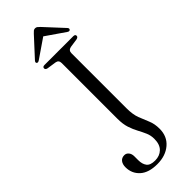

<svg xmlns="http://www.w3.org/2000/svg" viewBox="-284 -877 909 909"><g transform="rotate(-45 171.0 -422.0)"><path d="M274.5 -100Q274.5 -49 239.2 -19Q204 11 148.5 11Q91 11 61 -16.2Q31 -43.5 31 -85.5Q31 -105.5 40.5 -117.8Q50 -130 67.5 -130Q80.5 -130 89 -119.5Q97.5 -109 97.5 -92.5V-66.5Q97.5 -40 109.5 -24.2Q121.5 -8.5 153 -8.5Q184 -8.5 203.5 -27.5Q223 -46.5 223 -84Q223 -107 214.5 -126.5Q206 -146 194.8 -166.8Q183.5 -187.5 175 -213.2Q166.5 -239 166.5 -275.5V-647.5Q166.5 -667.5 148.5 -670.5L101.5 -677.5Q89.5 -680 89.5 -689Q89.5 -699 102.5 -699H295Q308 -699 308 -689Q308 -680.5 295.5 -677.5L251 -671Q232 -667 232 -648.5V-280Q232 -238 242.5 -210.5Q253 -183 263.8 -158Q274.5 -133 274.5 -100ZM100 -734.5Q89.5 -727 84 -731.5Q77.5 -737 85.5 -746L171.5 -839.5Q177.5 -846 182.2 -849.8Q187 -853.5 193.5 -853.5Q200.5 -853.5 205.2 -849.8Q210 -846 216.5 -839.5L303 -746Q310.5 -737.5 303.5 -731.5Q298 -726.5 287.5 -734.5L194 -799Z"/></g></svg>

Font: Fraunces 144pt S050 Light
Style: Regular
Weight: 300
Version: Version 1.000; ttfautohint (v1.8.3)